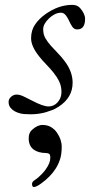

<svg xmlns="http://www.w3.org/2000/svg" viewBox="-20 -457 380 790"><path d="M110.8 -43.5Q157.2 -19 179.7 -19Q202.1 -19 217.5 -36.6Q232.9 -54.2 232.9 -78.4Q232.9 -102.5 223.6 -121.6Q214.4 -140.6 200.4 -158Q186.5 -175.3 170.4 -191.7Q154.3 -208 140.6 -225.6Q107.9 -266.6 107.9 -299.6Q107.9 -332.5 124.5 -356.4Q141.1 -380.4 166.5 -398.4Q220.7 -437 277.3 -437Q298.3 -437 309.6 -423.8Q330.1 -399.9 330.1 -379.9Q330.1 -335.9 297.9 -335.9Q284.2 -335.9 276.4 -348.6Q268.6 -361.3 264.6 -370.4Q260.7 -379.4 255.9 -386.7Q245.1 -404.8 231.7 -404.8Q218.3 -404.8 205.1 -398.2Q191.9 -391.6 181.6 -381.3Q157.7 -358.4 157.7 -336.9Q157.7 -315.4 166.7 -299.8Q175.8 -284.2 189.2 -269Q202.6 -253.9 218.3 -238Q233.9 -222.2 247.1 -204.1Q278.8 -161.6 278.8 -116.7Q278.8 -55.7 222.2 -18.6Q205.1 -7.3 192.1 -3.2Q179.2 1 172.6 3.4Q166 5.9 156.2 7.8Q132.8 13.2 105.5 13.2Q78.1 13.2 64.7 10Q51.3 6.8 40.8 1Q30.3 -4.9 23.2 -13.7Q16.1 -22.5 15.4 -35.6Q14.6 -48.8 25.1 -58.3Q35.6 -67.9 48.3 -67.9Q61 -67.9 77.1 -60.3Q93.3 -52.7 110.8 -43.5ZM119.1 312.5Q111.8 312.5 111.8 299.3Q111.8 291.5 122.3 284.4Q132.8 277.3 137.9 272.7Q143.1 268.1 152.3 258.8Q161.6 249.5 168.9 238.8Q187 213.4 187 192.4Q187 178.2 181.4 175.3Q175.8 172.4 165.3 172.4Q154.8 172.4 142.1 169.2Q129.4 166 119.6 159.2Q98.1 144 98.1 112.3Q98.1 89.4 111.3 77.6Q133.8 57.1 154.5 57.1Q175.3 57.1 189.9 65.9Q204.6 74.7 214.4 88.9Q233.9 117.2 233.9 147Q233.9 176.8 227.5 197Q221.2 217.3 210 235.4Q198.7 253.4 183.3 269Q168 284.7 148.4 298.6Q128.9 312.5 119.1 312.5Z"/></svg>

Font: Cardo-Italic
Style: Italic
Weight: 400
Italic angle: -12°
Designer: David J. Perry
Foundry: David J. Perry
Version: Version 0.991